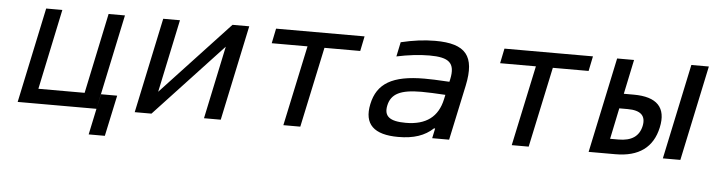

<svg xmlns="http://www.w3.org/2000/svg" viewBox="-43 -688 3733 1005"><g transform="rotate(5 1823.5 -186.0)"><path d="M165 -500 59 0H473L579 -500H493L404 -78H161L250 -500ZM444 137H529L575 -78H490L473 0Z M674 0H762L1119 -383L1038 0H1126L1232 -500H1144L787 -117L868 -500H780Z M1455 0H1544L1634 -422H1822L1838 -500H1373L1357 -422H1545Z M2209 -509C2150 -509 2092 -501 2029 -486L2013 -410C2073 -423 2134 -430 2185 -430C2288 -430 2323 -403 2304 -315L2301 -302C2240 -306 2195 -307 2170 -307C2001 -307 1922 -259 1899 -150C1876 -42 1932 9 2059 9C2141 9 2198 -11 2242 -52H2248L2237 0H2326L2388 -290C2421 -447 2370 -509 2209 -509ZM1988 -150C2001 -212 2050 -237 2160 -237C2189 -237 2241 -235 2286 -232L2281 -209C2261 -115 2199 -68 2092 -68C2007 -68 1976 -93 1988 -150Z M2655 0H2744L2834 -422H3022L3038 -500H2573L2557 -422H2745Z M3059 0H3200C3322 0 3396 -53 3419 -160C3442 -266 3390 -319 3268 -319H3216L3254 -500H3165ZM3165 -78 3199 -241H3243C3312 -241 3340 -214 3329 -160C3317 -105 3278 -78 3209 -78ZM3449 0H3541L3647 -500H3555Z"/></g></svg>

Font: LT Wave Mono
Style: Italic
Weight: 400
Designer: Daniel Lyons
Version: Version 2.5 (Glyphs App)